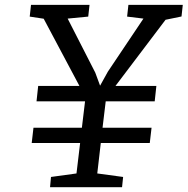

<svg xmlns="http://www.w3.org/2000/svg" viewBox="-20 -778 780 798"><path d="M188 0H487.3L491.7 -42.5L384.3 -57.1L398.9 -183.6H602.5L609.9 -247.1H406.2L419.4 -356.9H623L629.9 -420.9H460L668 -695.8L734.4 -709.5L739.7 -757.8H513.7L508.3 -709L576.2 -700.7L428.2 -480L396 -421.9L376 -476.1L261.2 -700.7L346.7 -709L352.1 -757.8H108.9L103.5 -709L161.6 -700.2L310.1 -420.9H138.7L131.8 -356.9H333.5L320.3 -247.1H119.1L111.8 -183.6H313L297.9 -57.1L191.9 -42.5Z"/></svg>

Font: Merriweather
Style: Italic
Weight: 400
Italic angle: -7.5°
Designer: Eben Sorkin
Foundry: Eben Sorkin
Version: Version 1.001